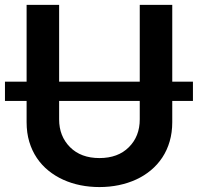

<svg xmlns="http://www.w3.org/2000/svg" viewBox="-24 -747 802 778"><path d="M-3.9 -338.1V-416.2H83.8V-727.3H215.6V-416.2H542.3V-727.3H674V-416.2H757.8V-338.1H674V-252.1Q674 -209.9 663.5 -174Q653.1 -138.1 633.7 -108.8Q614.3 -79.5 587.5 -57.2Q560.7 -34.8 527.9 -19.7Q495 -4.6 457.4 3.2Q419.7 11 378.9 11Q339.5 11 302.2 3.6Q264.9 -3.9 232.1 -18.8Q199.2 -33.7 172.1 -55.8Q144.9 -77.8 125.2 -107.1Q105.5 -136.4 94.6 -172.6Q83.8 -208.8 83.8 -252.1V-338.1ZM259.9 -150.6Q304 -106.5 378.9 -106.5Q454.2 -106.5 498.2 -150.6Q542.3 -194.6 542.3 -263.1V-338.1H215.6V-263.1Q215.6 -195 259.9 -150.6Z"/></svg>

Font: Inter P Semi Bold
Style: Regular
Weight: 600
Designer: Rasmus Andersson
Foundry: rsms
Version: Version 3.018;git-588b23468